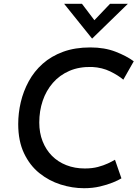

<svg xmlns="http://www.w3.org/2000/svg" viewBox="-20 -979 739 1012"><path d="M620 -39Q604 -29 574.5 -17Q545 -5 506.5 4Q468 13 423 13Q361 13 299.5 -6.5Q238 -26 187.5 -66.5Q137 -107 106.5 -171.5Q76 -236 76 -325Q76 -383 89.5 -440.5Q103 -498 131.5 -550.5Q160 -603 205 -643Q250 -683 312.5 -706Q375 -729 456 -729Q531 -729 589 -706.5Q647 -684 685 -656L630 -559Q603 -582 561 -602.5Q519 -623 466 -626Q398 -628 346 -605.5Q294 -583 258.5 -542Q223 -501 205 -447.5Q187 -394 187 -333Q187 -279 204.5 -234.5Q222 -190 253.5 -158Q285 -126 329.5 -108.5Q374 -91 427 -91Q466 -91 496 -99Q526 -107 548.5 -117.5Q571 -128 586 -137ZM412 -959 487 -860 459 -853 560 -959H654L466 -776H465L318 -959Z"/></svg>

Font: Josefin Sans Thin Medium
Style: Italic
Weight: 500
Italic angle: -7°
Version: Version 2.000